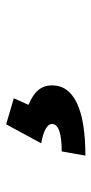

<svg xmlns="http://www.w3.org/2000/svg" viewBox="144 -208 298 626"><g transform="rotate(-90 293.0 105.0)"><path d="M98.6 234.4C249 234.4 327.6 197.3 327.6 126C327.6 88.4 306.2 66.9 264.2 48.8L285.6 1L200.7 -23.9L138.7 90.3C180.2 97.7 201.7 109.9 201.7 126C201.7 146.5 170.9 157.2 112.3 157.2Z"/></g></svg>

Font: Cascadia Mono NF
Style: Bold Italic
Weight: 700
Italic angle: -10°
Monospace: yes
Designer: Aaron Bell
Foundry: Saja Typeworks
Version: Version 2404.023